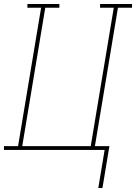

<svg xmlns="http://www.w3.org/2000/svg" viewBox="-38 -755 685 967"><path d="M457 192 489 0H-18V-19H53L169 -716H100V-735H261V-716H190L74 -19H419L535 -716H466V-735H627V-716H556L440 -19H513L478 192Z"/></svg>

Font: Iosevka Etoile Thin Oblique
Style: Regular
Weight: 100
Italic angle: -9°
Designer: Belleve Invis
Foundry: Belleve Invis
Version: Version 15.5.2; ttfautohint (v1.8.4)